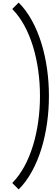

<svg xmlns="http://www.w3.org/2000/svg" viewBox="-20 -995 400 1490"><path d="M125 475C438 162 438 -662 125 -975L75 -925C362 -638 362 138 75 425Z"/></svg>

Font: Abbots Morton Experiment
Style: Regular
Weight: 400
Designer: Nathan Sharfi
Version: Version 1.000;PS 001.000;hotconv 1.0.70;makeotf.lib2.5.58329